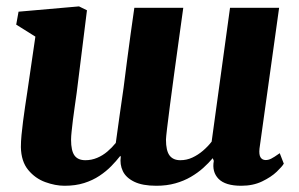

<svg xmlns="http://www.w3.org/2000/svg" viewBox="-20 -586 960 616"><path d="M226 -288Q223 -266.5 219.8 -244.2Q216.5 -222 214 -201.5Q211.5 -181 209.8 -164.5Q208 -148 208 -137.5Q208 -102.5 219 -87.2Q230 -72 254 -72Q273.5 -72 291.5 -79.5Q309.5 -87 324.5 -99.8Q339.5 -112.5 351.5 -127.5Q357.5 -171.5 363.8 -216Q370 -260.5 376.5 -304.5Q382 -347.5 387.5 -390.5Q393 -433.5 399 -476.2Q405 -519 411 -561H568Q561.5 -513.5 553.8 -458.5Q546 -403.5 538.8 -349.5Q531.5 -295.5 525.5 -249.8Q519.5 -204 516 -174Q512.5 -144 512.5 -138Q512.5 -102.5 524 -87.2Q535.5 -72 558.5 -72Q579 -72 597.2 -80.5Q615.5 -89 631.2 -102.5Q647 -116 659 -131.5L718 -561H875.5L812.5 -109Q810.5 -89.5 816 -81Q821.5 -72.5 832.5 -72.5Q841 -72.5 849.8 -76.8Q858.5 -81 877.5 -94.5L890.5 -61Q885.5 -52 867.8 -35Q850 -18 821 -4Q792 10 754 10Q703 10 681.2 -12.2Q659.5 -34.5 666 -70L662.5 -78.5Q649.5 -63 632 -47.2Q614.5 -31.5 592.2 -18.5Q570 -5.5 542.5 2.2Q515 10 481.5 10Q437 10 410.5 -3Q384 -16 374 -37.2Q364 -58.5 367.5 -83L366 -86Q353.5 -70 337.2 -53.2Q321 -36.5 299.2 -22Q277.5 -7.5 250 1.2Q222.5 10 187 10Q157.5 10 125.2 -1.8Q93 -13.5 70.5 -40.8Q48 -68 47 -114Q47 -131.5 49 -152.8Q51 -174 54 -197Q57 -220 60.5 -244Q64 -268 67.5 -290.5L93.5 -468.5L32 -507L39.5 -548.5L233.5 -565.5L259 -553Z"/></svg>

Font: Merriweather 24pt Black
Style: Italic
Weight: 900
Italic angle: -7.8°
Designer: Eben Sorkin
Foundry: Eben Sorkin
Version: Version 2.101